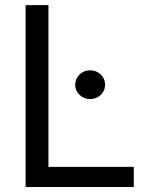

<svg xmlns="http://www.w3.org/2000/svg" viewBox="-20 -748 592 768"><path d="M82.5 0V-727.5H173.8V-80.6H515.1V0ZM340.3 -351.6Q315.9 -351.6 298.3 -368.4Q280.8 -385.3 280.8 -409.2Q280.8 -433.1 298.3 -450Q315.9 -466.8 340.3 -466.8Q365.2 -466.8 382.8 -450Q400.4 -433.1 400.4 -409.2Q400.4 -385.3 382.8 -368.4Q365.2 -351.6 340.3 -351.6Z"/></svg>

Font: Inter 20pt
Style: Regular
Weight: 400
Version: Version 4.001;git-66647c0bb